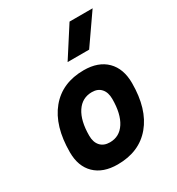

<svg xmlns="http://www.w3.org/2000/svg" viewBox="-189 -915 965 1045"><g transform="rotate(-30 293.0 -392.5)"><path d="M245.1 9.8Q153.8 9.8 102.8 -39.8Q51.8 -89.4 51.8 -177.7Q51.8 -342.8 127.9 -435.1Q204.1 -527.3 339.8 -527.3Q431.2 -527.3 482.2 -476.6Q533.2 -425.8 533.2 -335Q533.2 -172.4 457.1 -81.3Q381.1 9.8 245.1 9.8ZM268.5 -115.7Q329.1 -115.7 363 -168.2Q397 -220.7 397 -314Q397 -355.2 376.5 -378.5Q356.1 -401.9 318.8 -401.9Q257.2 -401.9 222.6 -349.5Q188 -297.1 188 -203.6Q188 -162.1 209.2 -138.9Q230.4 -115.7 268.5 -115.7ZM286.6 -609.4 405.8 -794.9H550.8L421.9 -609.4Z"/></g></svg>

Font: Cascadia Code PL
Style: Italic
Weight: 400
Italic angle: -10°
Monospace: yes
Designer: Aaron Bell
Foundry: Saja Typeworks
Version: Version 2404.023